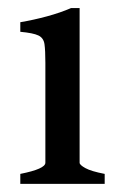

<svg xmlns="http://www.w3.org/2000/svg" viewBox="-20 -451 300 471"><path d="M29.8 0V-24.4Q91.3 -36.6 91.3 -51.8V-296.9Q91.3 -327.6 89.1 -342.8Q86.9 -357.9 74.2 -364Q61.5 -370.1 29.8 -373V-396.5Q62 -401.9 95.2 -410.9Q128.4 -419.9 154.3 -431.2H175.3V-51.8Q175.3 -46.4 189.5 -38.6Q203.6 -30.8 236.8 -24.4V0Z"/></svg>

Font: Dai Banna SIL
Style: Regular
Weight: 400
Designer: Victor Gaultney
Foundry: SIL International
Version: Version 4.000